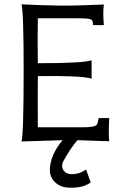

<svg xmlns="http://www.w3.org/2000/svg" viewBox="-20 -652 568 893"><path d="M380 136 402 196Q369 222 306 221Q263 221 236.5 196Q210 171 212 134Q215 67 271 0Q210 2 80 6Q90 -27 90 -324Q90 -599 80 -632Q147 -628 256 -626Q328 -625 463 -631Q458 -596 463 -535H413L411 -551Q411 -554 405 -560Q401 -567 341 -567H156Q154 -468 156 -358Q373 -358 406 -372V-286Q359 -301 156 -298Q155 -187 156 -60H367Q421 -60 430 -72Q436 -81 439 -103H488Q484 -30 488 5Q411 2 340 0Q306 40 275 97Q269 108 269 118Q269 136 281 147Q293 158 313 158Q352 158 380 136Z"/></svg>

Font: GFS Neohellenic Rg
Style: Regular
Weight: 400
Designer: Takis Katsoulidis and George D. Matthiopoulos
Foundry: Takis Katsoulidis and George D. Matthiopoulos
Version: Version 1.0